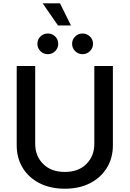

<svg xmlns="http://www.w3.org/2000/svg" viewBox="-20 -1125 780 1156"><path d="M370.6 11.2Q282.7 11.2 217.5 -22.2Q152.3 -55.7 116.5 -114.7Q80.6 -173.8 80.6 -250V-727.5H191.9V-259.3Q191.9 -185.5 240 -137.7Q288.1 -89.8 370.6 -89.8Q452.6 -89.8 500.2 -137.7Q547.9 -185.5 547.9 -259.3V-727.5H659.7V-250Q659.7 -173.8 623.5 -114.7Q587.4 -55.7 522.5 -22.2Q457.5 11.2 370.6 11.2ZM268.1 -798.8Q241.7 -798.8 223.4 -817.1Q205.1 -835.4 205.1 -861.3Q205.1 -887.2 223.4 -905.3Q241.7 -923.3 268.1 -923.3Q293.9 -923.3 312.3 -905.3Q330.6 -887.2 330.6 -861.3Q330.6 -835.4 312.3 -817.1Q293.9 -798.8 268.1 -798.8ZM477.1 -798.8Q451.2 -798.8 432.6 -817.1Q414.1 -835.4 414.1 -861.3Q414.1 -887.2 432.6 -905.3Q451.2 -923.3 477.1 -923.3Q502.9 -923.3 521.5 -905.3Q540 -887.2 540 -861.3Q540 -835.4 521.5 -817.1Q502.9 -798.8 477.1 -798.8ZM329.1 -971.7 236.8 -1105H341.3L407.2 -971.7Z"/></svg>

Font: Inter Medium
Style: Regular
Weight: 500
Designer: Rasmus Andersson
Foundry: rsms
Version: Version 4.001;git-9221beed3